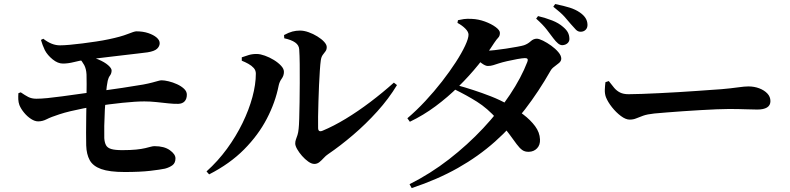

<svg xmlns="http://www.w3.org/2000/svg" viewBox="-20 -871 4000 972"><path d="M726.5 -606Q708.7 -603.7 677.2 -600Q645.7 -596.2 607.1 -591.8Q568.5 -587.4 530.1 -582.7Q491.6 -578.1 459.1 -574.1Q426.6 -570.1 407.5 -567.4Q383.3 -564.1 353.8 -556.6Q324.4 -549.2 298.7 -549.2Q272.5 -549.2 246.4 -570.5Q220.3 -591.8 207.1 -616.8Q200.9 -629.9 196 -642.7Q191 -655.5 187.3 -669L199.2 -674.8Q220.8 -657.9 242 -649.6Q263.2 -641.3 284.1 -641.5Q303.5 -641.5 333.1 -644.2Q362.7 -646.9 397.3 -651.2Q431.9 -655.5 466.6 -660.8Q501.4 -666 530.4 -672.2Q592.1 -685.1 626 -698.6Q659.8 -712.1 669.8 -712.4Q703.8 -712.4 730.6 -703.4Q757.5 -694.3 773 -680.9Q788.4 -667.4 788.4 -652.5Q788.4 -636.8 775.2 -624.2Q761.9 -611.6 726.5 -606ZM380.8 -576.5 406.5 -587.8Q446.9 -583.3 478.2 -569.9Q509.5 -556.6 527.2 -541.1Q545 -525.5 545 -514.4Q545 -499.5 536.9 -488.7Q528.8 -477.9 525.3 -462.2Q520.1 -437.6 516.7 -398.4Q513.2 -359.3 510.8 -315.7Q508.5 -272.1 507.8 -233.4Q507.2 -194.7 507.9 -171.5Q509.4 -149.5 516.7 -135.9Q523.9 -122.3 543.2 -116.6Q562.4 -110.9 599 -110.9Q641.2 -110.9 669.2 -113.8Q697.2 -116.7 715.1 -121Q733 -125.4 743.8 -128.3Q754.5 -131.1 761.8 -131.1Q811.2 -131.1 839.7 -110.8Q868.3 -90.4 868.3 -69.3Q868.3 -46.2 853.4 -34.8Q838.4 -23.5 815.4 -17.3Q792.7 -12.3 740.8 -6.2Q688.8 -0.2 611.2 -0.2Q534 -0.2 492.2 -15.2Q450.5 -30.2 434.2 -60.1Q417.8 -89.9 416.4 -134.9Q415.6 -160.5 415.8 -199.5Q415.9 -238.5 416.5 -282.5Q417.2 -326.5 417.8 -368.8Q418.5 -411.2 418.6 -444.5Q418.7 -477.7 418 -494Q416.5 -522.4 406.4 -541.5Q396.2 -560.5 380.8 -576.5ZM73.1 -399.1 85 -403.6Q105.6 -389.3 122.9 -380.2Q140.3 -371.2 164.2 -371.2Q187 -371.2 220.8 -374.5Q254.5 -377.8 294.4 -383.3Q334.2 -388.8 376 -394.6Q417.8 -400.5 456.5 -405.7Q531.4 -415.9 599.6 -426.2Q667.9 -436.5 704.7 -443Q732.3 -448.2 750.2 -453Q768.2 -457.8 779.8 -461.1Q791.4 -464.5 798 -464.5Q812.2 -464.5 833.7 -459.4Q855.2 -454.3 876.4 -444.6Q897.5 -435 911.7 -421.6Q925.9 -408.3 925.9 -391.8Q925.9 -370.4 914.8 -358.2Q903.7 -346 882.8 -345.3Q863.5 -344.5 833.8 -347.6Q804.2 -350.7 772.1 -354.2Q740.1 -357.6 710.8 -357.6Q668.2 -357.6 600.1 -350.6Q532.1 -343.6 461.6 -332.5Q433.4 -328.5 400.9 -322Q368.3 -315.5 337 -308.1Q305.7 -300.7 279.9 -292.1Q237.8 -278.5 216.5 -267.5Q195.2 -256.5 173.1 -256.5Q156.2 -256.5 137.2 -268.8Q118.2 -281 102.3 -300.2Q86.4 -319.3 78.2 -339.1Q73.3 -353.1 72.6 -367.5Q71.9 -381.8 73.1 -399.1Z M1417.9 -693.6Q1442.2 -706.6 1460.4 -711.4Q1478.6 -716.2 1498.8 -716.2Q1519.1 -716.2 1542.4 -707.9Q1565.7 -699.6 1586.7 -686.6Q1607.8 -673.7 1620.9 -659.3Q1634.1 -645 1634.1 -632.6Q1634.1 -619.7 1627.8 -611.4Q1621.4 -603.1 1613.9 -593Q1606.3 -582.8 1603.9 -564.4Q1601.4 -547.3 1599.2 -513.9Q1597 -480.5 1595.1 -439.9Q1593.2 -399.2 1592.1 -357.4Q1591 -315.7 1590.3 -280.6Q1589.7 -245.4 1590.4 -223.9Q1590.4 -199.9 1612.9 -209.2Q1668.5 -232.3 1730.6 -269.9Q1792.6 -307.5 1855 -354.8Q1917.4 -402 1974 -452.7L1989.7 -440.3Q1948.2 -371.4 1890.1 -307.1Q1832 -242.8 1767.5 -187.8Q1703 -132.7 1640.7 -90.3Q1629.4 -82.9 1618.9 -71.2Q1608.3 -59.5 1597 -50.3Q1585.6 -41.1 1571.5 -41.1Q1557.4 -41.1 1540.7 -52.9Q1523.9 -64.8 1509 -81.8Q1494.1 -98.8 1484.3 -116.1Q1474.6 -133.4 1474.6 -144.5Q1474.6 -155.7 1478.2 -165.2Q1481.8 -174.7 1486 -187.5Q1490.2 -200.3 1491.9 -219.5Q1493.7 -233.9 1494.8 -269.9Q1495.9 -305.8 1496.6 -353.7Q1497.2 -401.5 1497.5 -451.9Q1497.8 -502.2 1497.3 -546.9Q1496.8 -591.6 1494.8 -620.6Q1493.8 -642.2 1474.3 -655.9Q1454.8 -669.6 1419.1 -677.1ZM1204 -563.7V-580.8Q1221.1 -587.2 1240.2 -592.7Q1259.3 -598.2 1281.1 -597.7Q1298.2 -597.4 1321.3 -589.1Q1344.5 -580.8 1366.6 -567.3Q1388.6 -553.7 1403 -538.1Q1417.4 -522.5 1417.4 -507.4Q1417.4 -488.3 1406.1 -472.7Q1394.7 -457.1 1390.7 -437.6Q1374 -352.9 1330.8 -270Q1287.7 -187.1 1215.7 -114.5Q1143.7 -41.8 1038.7 11.8L1025.5 -3.2Q1082.9 -54.7 1129 -117.7Q1175 -180.7 1207.7 -247.9Q1240.4 -315.1 1257.8 -379.5Q1275.2 -443.9 1275.2 -498.3Q1275.2 -514.8 1264.6 -526.7Q1254 -538.6 1237.7 -547.7Q1221.3 -556.8 1204 -563.7Z M2781.2 -677.2Q2765.9 -697.7 2747.5 -721.6Q2729.2 -745.5 2694.3 -776.7L2703.9 -789.6Q2742.6 -780.2 2775.6 -767.3Q2808.5 -754.4 2830.6 -734.8Q2847.7 -720.4 2854.7 -707Q2861.8 -693.6 2862.5 -677.2Q2863.9 -662.8 2854.2 -653.3Q2844.5 -643.7 2828.2 -642.3Q2816.7 -641.6 2805.2 -651Q2793.8 -660.4 2781.2 -677.2ZM2869.6 -749.3Q2855.3 -766.9 2837.9 -786.3Q2820.6 -805.8 2781 -837L2790.6 -850.6Q2834.9 -841.5 2864.2 -832.3Q2893.5 -823.1 2915.9 -807.6Q2934.7 -794.5 2944 -779.9Q2953.4 -765.3 2954.1 -747.3Q2954.9 -730.8 2945.5 -720.9Q2936.1 -711 2921.3 -710.3Q2906.4 -709.6 2895.5 -720.7Q2884.7 -731.8 2869.6 -749.3ZM2295.9 -439.2Q2331.8 -429.5 2375.8 -415.2Q2419.7 -401 2465.8 -383Q2511.9 -364.9 2550.9 -342.7Q2592.3 -319.3 2629.1 -291.4Q2665.9 -263.5 2689.1 -232Q2712.3 -200.5 2713.7 -165.5Q2715.2 -137.4 2699 -120.3Q2682.8 -103.3 2657.6 -102.5Q2637.7 -101.8 2624 -111.4Q2610.4 -121.1 2595.4 -141.4Q2580.4 -161.7 2557.5 -193.1Q2534.6 -224.4 2496.1 -268.1Q2447.6 -322.8 2394.7 -356Q2341.8 -389.2 2281.5 -418.5ZM2042.3 -272.3Q2088.3 -311.3 2133.1 -359.4Q2177.9 -407.5 2217.5 -458.4Q2257.1 -509.4 2287.3 -556Q2317.5 -602.7 2334.7 -639.6Q2351.9 -676.4 2351.9 -695.3Q2351.9 -709.8 2335.9 -726Q2320 -742.2 2295.9 -755.1L2298.5 -768.8Q2313 -772.2 2328.6 -774.5Q2344.2 -776.7 2368.1 -775.4Q2402.1 -774 2434.9 -762Q2467.7 -749.9 2489.3 -733.9Q2510.8 -717.8 2510.8 -704.7Q2510.8 -689 2502.6 -680.7Q2494.3 -672.4 2481.1 -652.7Q2447.2 -599.4 2401.6 -543.2Q2356.1 -486.9 2301.4 -433Q2246.8 -379.1 2184.9 -333.1Q2123 -287.1 2054.9 -254.6ZM2053.3 61.5Q2158.9 8.5 2253.2 -64.7Q2347.4 -137.9 2425.8 -221.6Q2504.2 -305.3 2561.6 -391.7Q2619.1 -478.1 2649.7 -557.8Q2657.5 -577.4 2637.5 -576.9Q2625.1 -576.6 2599 -572Q2572.9 -567.4 2546.8 -561.3Q2520.7 -555.2 2506.1 -550.4Q2490.1 -545.2 2477.2 -541.1Q2464.4 -537 2449.6 -537Q2437.1 -537 2418.2 -551Q2399.3 -565 2378.9 -582.4L2397.3 -618.2Q2413.8 -615.9 2424.2 -615.1Q2434.6 -614.4 2445 -614.4Q2457.7 -614.4 2484.5 -617.2Q2511.2 -620.1 2541.7 -624.8Q2572.1 -629.5 2597.4 -634.1Q2622.7 -638.7 2632.7 -641.9Q2651.8 -648.6 2666.3 -661.8Q2680.8 -675.1 2697.6 -675.1Q2708.6 -675.1 2729 -665.1Q2749.4 -655 2770.6 -639.8Q2791.8 -624.6 2806.6 -607.1Q2821.4 -589.6 2821.4 -574.3Q2821.4 -561.9 2810.3 -552.4Q2799.3 -542.9 2786.4 -533.7Q2773.4 -524.5 2766.7 -512.2Q2707.2 -407.7 2638.5 -318.2Q2569.8 -228.7 2486 -154.1Q2402.2 -79.4 2298.3 -20.7Q2194.4 38 2064.2 81.2Z M3062 -460.6Q3076.8 -440.9 3089.6 -425.9Q3102.4 -410.9 3119.3 -402.5Q3136.2 -394.1 3162.2 -394.1Q3189 -394.1 3229.7 -395.6Q3270.3 -397.1 3317.9 -399.4Q3365.5 -401.6 3414.2 -404.6Q3462.9 -407.6 3506.8 -410.6Q3550.6 -413.6 3583.5 -416.1Q3616.5 -418.6 3631.6 -419.4Q3681.6 -423.8 3715.7 -428.7Q3749.9 -433.5 3768.2 -433.5Q3798.5 -433.5 3823.9 -423.8Q3849.3 -414.1 3864.8 -397.6Q3880.3 -381.1 3880.3 -359.1Q3880.3 -337.5 3863 -326.9Q3845.7 -316.4 3813.9 -316.4Q3784.6 -316.4 3753.1 -317.8Q3721.7 -319.2 3668.5 -319.2Q3645.7 -319.2 3608.3 -317.7Q3570.9 -316.2 3525.7 -313.5Q3480.6 -310.9 3436 -307.8Q3391.5 -304.6 3353.3 -301.6Q3315.1 -298.6 3292.4 -296.4Q3256.4 -292.6 3236.1 -285.3Q3215.7 -278.1 3201 -271.8Q3186.2 -265.5 3167.4 -265.5Q3147.6 -265.5 3123.3 -283.7Q3098.9 -301.9 3078.1 -328.2Q3057.3 -354.6 3047.6 -378.8Q3041.2 -396.2 3041.9 -416.6Q3042.7 -436.9 3045.1 -455Z"/></svg>

Font: Noto Serif SC
Style: Regular
Weight: 200
Designer: Ryoko NISHIZUKA 西塚涼子 (kana & ideographs); Frank Grießhammer (Latin, Greek & Cyrillic); Wenlong ZHANG 张文龙 (bopomofo); San
Foundry: Adobe
Version: Version 2.001;hotconv 1.1.0;makeotfexe 2.6.0